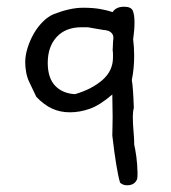

<svg xmlns="http://www.w3.org/2000/svg" viewBox="-20 -361 508 571"><path d="M388 171Q381 190 358 190Q345 190 337 182Q326 145 314 42Q314 30 314.5 16Q315 2 315 -13Q315 -28 314.5 -44.5Q314 -61 314 -80Q277 -48 247 -37.5Q217 -27 188 -27Q159 -27 135 -38Q111 -49 88 -73L68 -115Q61 -129 58 -145Q55 -161 55 -176Q55 -196 62 -218.5Q69 -241 80.5 -261Q92 -281 107.5 -296.5Q123 -312 140 -319Q163 -328 185 -333Q207 -338 228 -338Q257 -338 279 -334Q301 -330 315 -325Q325 -341 349 -341Q370 -341 375 -329Q380 -317 380 -294Q380 -283 379 -270.5Q378 -258 376 -244Q379 -220 379 -195Q379 -157 372 -123Q376 -101 378 -40Q375 -29 375 -14Q375 -5 375.5 6.5Q376 18 377 28.5Q378 39 378.5 47.5Q379 56 379 60V68Q380 73 382 83Q384 93 385.5 105Q387 117 388 130Q389 143 389 153Q389 166 388 171ZM315 -212Q315 -216 315.5 -221Q316 -226 316 -233Q316 -238 317 -244Q318 -250 316 -256Q314 -262 307.5 -266.5Q301 -271 287 -272L252 -278Q244 -280 237.5 -280Q231 -280 223 -280Q175 -280 148.5 -251Q122 -222 122 -174Q122 -129 144 -106Q166 -83 203 -81Q252 -95 284 -122.5Q316 -150 316 -190Q316 -195 316 -200.5Q316 -206 315 -212Z"/></svg>

Font: Gaegu
Style: Accents-Regular
Weight: 400
Designer: JIKJI
Foundry: JIKJI
Version: Version 1.00